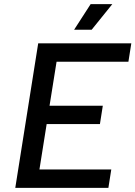

<svg xmlns="http://www.w3.org/2000/svg" viewBox="-20 -910 656 930"><path d="M524 -890H419L339 -766H424ZM602 -611 616 -700H165L54 0H505L519 -89H171L206 -309H464L478 -398H220L254 -611Z"/></svg>

Font: Arthouse Owned Medium
Style: Italic
Weight: 500
Italic angle: -10°
Designer: Jeremy Tribby
Foundry: Tribby Type
Version: Version 1.000;PS 001.000;hotconv 1.0.88;makeotf.lib2.5.64775